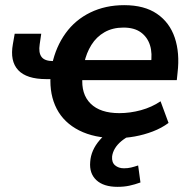

<svg xmlns="http://www.w3.org/2000/svg" viewBox="-20 -526 739 745"><path d="M431 10Q346 10 287 -20Q228 -50 200 -104Q172 -158 176 -230L184 -219H160Q83 -219 50.5 -254Q18 -289 30 -355L37 -395H140L134 -354Q129 -322 141 -305.5Q153 -289 186 -289H201L182 -276Q197 -345 234.5 -397Q272 -449 330.5 -477.5Q389 -506 462 -506Q540 -506 589 -472.5Q638 -439 658 -380Q678 -321 669 -244L666 -215H288L300 -228Q294 -161 331.5 -124Q369 -87 443 -87Q485 -87 527 -98.5Q569 -110 603 -133L634 -49Q607 -29 573 -16Q539 -3 503 3.5Q467 10 431 10ZM459 -419Q417 -419 385.5 -401Q354 -383 334.5 -351.5Q315 -320 307 -282L302 -293H583L565 -275Q572 -319 562 -350.5Q552 -382 526.5 -400.5Q501 -419 459 -419ZM436 199Q382 199 354 173Q326 147 330 102Q333 57 366.5 18Q400 -21 450 -42L485 0Q466 9 450.5 22Q435 35 426 50Q417 65 415 81Q413 104 426.5 115.5Q440 127 461 127Q476 127 488.5 124Q501 121 516 116L525 182Q503 190 482 194.5Q461 199 436 199Z"/></svg>

Font: Nunito Sans 9pt
Style: Bold Italic
Weight: 700
Italic angle: -9°
Version: Version 3.101;gftools[0.9.27]